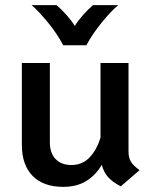

<svg xmlns="http://www.w3.org/2000/svg" viewBox="-20 -715 598 747"><path d="M523 -53 450 10Q417 -7 400 -26.5Q383 -46 376 -74Q353 -34 316 -11Q279 12 226 12Q149 12 107 -30.5Q65 -73 65 -152V-470H174V-161Q174 -120 196 -96.5Q218 -73 258 -73Q300 -73 328 -102Q356 -131 371 -179V-470H480V-126Q480 -102 489 -86.5Q498 -71 523 -53ZM103 -695H200Q219 -679 239 -656.5Q259 -634 271 -614Q283 -634 303 -656.5Q323 -679 342 -695H440Q412 -672 375.5 -627Q339 -582 316 -539H226Q203 -583 166.5 -627.5Q130 -672 103 -695Z"/></svg>

Font: KoHo SemiBold
Style: Regular
Weight: 600
Designer: Cadson Demak & Katatrad Team
Foundry: Cadson Demak Co.,Ltd.
Version: Version 1.000; ttfautohint (v1.6)